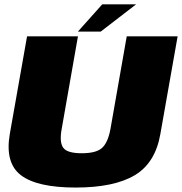

<svg xmlns="http://www.w3.org/2000/svg" viewBox="-20 -838 818 862"><path d="M319.5 4Q492 4 584.8 -51.2Q677.5 -106.5 700 -236.5L777.5 -675H549L476 -259.5Q465 -199 438.8 -174.5Q412.5 -150 347 -150Q281.5 -150 263.8 -174.8Q246 -199.5 257 -259.5L330 -675H101.5L24 -236.5Q1.5 -106.5 74.2 -51.2Q147 4 319.5 4ZM329.5 -696H432L591 -818.5H439Z"/></svg>

Font: Anybody UltraCondensed Thin Black
Style: Italic
Weight: 900
Italic angle: -10°
Version: Version 1.111